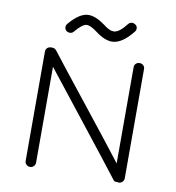

<svg xmlns="http://www.w3.org/2000/svg" viewBox="-81 -789 801 872"><g transform="rotate(10 319.0 -353.0)"><path d="M91 -14V-518Q91 -528 98 -534.5Q105 -541 115 -541H116Q131 -543 140 -532Q175 -486 308 -318.5Q441 -151 500 -74V-518Q500 -528 507 -534.5Q514 -541 524 -541Q534 -541 541 -534.5Q548 -528 548 -518V-14Q548 -4 541 3Q534 10 524 10Q520 10 518 9Q504 11 498 1Q442 -72 306.5 -243.5Q171 -415 139 -456V-14Q139 -4 132 3Q125 10 115 10Q105 10 98 3Q91 -4 91 -14ZM382 -615Q348 -615 306 -647Q275 -670 258 -670Q238 -670 204 -629Q198 -622 188.5 -621.5Q179 -621 171 -627Q164 -633 163.5 -642.5Q163 -652 169 -659Q217 -716 258 -716Q291 -716 335 -684Q362 -662 382 -662Q407 -662 441 -706Q447 -714 456.5 -715Q466 -716 474 -710Q482 -705 483 -695.5Q484 -686 478 -678Q428 -615 382 -615Z"/></g></svg>

Font: Hoogli
Style: Regular
Weight: 400
Designer: Anand Singh Naorem
Foundry: Brand New Type
Version: Version 1.00 b007